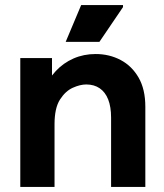

<svg xmlns="http://www.w3.org/2000/svg" viewBox="-20 -737 648 757"><path d="M60 0V-508H185V-387L152 -380Q170 -425 200 -457Q230 -489 270 -506.5Q310 -524 357 -524Q411 -524 455.5 -500.5Q500 -477 526.5 -431Q553 -385 553 -316V0H418V-273Q418 -316 406.5 -345Q395 -374 373 -389Q351 -404 320 -404Q296 -404 267 -391Q238 -378 216.5 -344.5Q195 -311 195 -247V0ZM239 -572 300 -717H465V-709L372 -572Z"/></svg>

Font: Fustat ExtraBold
Style: Regular
Weight: 800
Designer: Mohamed Gaber, Khaled Hosny, Laura Garcia Mut
Foundry: Kief Type Foundry, Alif Type Foundry, Hard Type Foundry
Version: Version 1.007